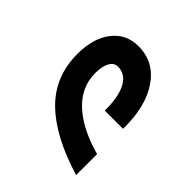

<svg xmlns="http://www.w3.org/2000/svg" viewBox="-46 -841 440 440"><g transform="rotate(-45 173.5 -621.5)"><path d="M211.9 -719.2Q262.7 -719.2 293 -695.6Q323.2 -671.9 323.2 -632.8Q323.2 -581.5 279.8 -552Q236.3 -522.5 164.1 -523.9V-583Q209 -582.5 232.9 -595.5Q256.8 -608.4 256.8 -632.8Q256.8 -645 244.4 -652.1Q231.9 -659.2 209 -659.2Q164.1 -659.2 131.3 -623.8Q98.6 -588.4 81.1 -524.9H13.2Q42 -620.6 90.1 -669.9Q138.2 -719.2 211.9 -719.2Z"/></g></svg>

Font: LT Superior Med
Style: Regular
Weight: 500
Designer: Daniel Lyons
Foundry: LyonsType
Version: Version 1.000